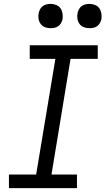

<svg xmlns="http://www.w3.org/2000/svg" viewBox="-20 -968 543 988"><path d="M26 0V-70H166L265 -665H133V-735H483V-665H343L245 -70H376V0ZM440 -823Q425 -823 411.5 -828Q398 -833 389.5 -844.5Q381 -856 378.5 -870.5Q376 -885 379 -900Q381 -910 386 -920Q391 -930 400 -936.5Q409 -943 419.5 -945.5Q430 -948 440 -948Q455 -948 469 -942.5Q483 -937 491 -925.5Q499 -914 501.5 -899.5Q504 -885 502 -870Q500 -860 494.5 -850Q489 -840 480 -833.5Q471 -827 460.5 -825Q450 -823 440 -823ZM240 -823Q225 -823 211.5 -828Q198 -833 189.5 -844.5Q181 -856 178.5 -870.5Q176 -885 179 -900Q181 -910 186 -920Q191 -930 200 -936.5Q209 -943 219.5 -945.5Q230 -948 240 -948Q255 -948 269 -942.5Q283 -937 291 -925.5Q299 -914 301.5 -899.5Q304 -885 302 -870Q300 -860 294.5 -850Q289 -840 280 -833.5Q271 -827 260.5 -825Q250 -823 240 -823Z"/></svg>

Font: Iosevka Slab Oblique
Style: Regular
Weight: 400
Italic angle: -9°
Monospace: yes
Designer: Belleve Invis
Foundry: Belleve Invis
Version: Version 11.1.1; ttfautohint (v1.8.3)